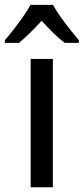

<svg xmlns="http://www.w3.org/2000/svg" viewBox="-55 -786 351 806"><path d="M167 0H73.7V-538.6H167ZM167.5 -765.6Q179.2 -743.7 198.2 -716.8Q217.3 -689.9 238 -663.6Q258.8 -637.2 275.9 -617.2V-606H216.8Q193.4 -623.5 168.7 -647.7Q144 -671.9 120.1 -698.7Q95.7 -672.4 70.8 -647.7Q45.9 -623 24.4 -606H-34.7V-617.2Q-16.6 -637.7 3.9 -664.3Q24.4 -690.9 43 -717.5Q61.5 -744.1 72.8 -765.6Z"/></svg>

Font: Open Sans SemiCondensed Medium
Style: Regular
Weight: 500
Width: 4
Designer: Monotype Design Team
Foundry: Monotype Imaging Inc.
Version: Version 3.000